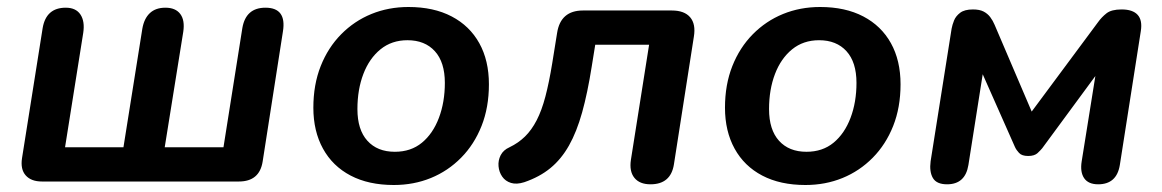

<svg xmlns="http://www.w3.org/2000/svg" viewBox="-20 -519 3324 549"><path d="M663 0H100Q69 0 53.5 -17.5Q38 -35 43 -67L102 -439Q107 -468 123.5 -482.5Q140 -497 168 -497Q197 -497 210 -477.5Q223 -458 218 -425L166 -98H333L387 -437Q392 -466 408.5 -481.5Q425 -497 453 -497Q482 -497 495.5 -479Q509 -461 504 -428L451 -98H619L673 -439Q678 -468 694.5 -482.5Q711 -497 739 -497Q800 -497 789 -429L731 -57Q722 0 663 0Z M1106 10Q1034 10 982.5 -17Q931 -44 903.5 -94Q876 -144 876 -211Q876 -277 897 -330Q918 -383 955.5 -421Q993 -459 1042 -479Q1091 -499 1148 -499Q1220 -499 1271.5 -472Q1323 -445 1350.5 -395.5Q1378 -346 1378 -278Q1378 -212 1357 -159Q1336 -106 1298.5 -68Q1261 -30 1212 -10Q1163 10 1106 10ZM1109 -85Q1155 -85 1186.5 -111Q1218 -137 1235 -182Q1252 -227 1252 -282Q1252 -341 1223.5 -372.5Q1195 -404 1145 -404Q1100 -404 1068 -378Q1036 -352 1019 -307.5Q1002 -263 1002 -207Q1002 -148 1030.5 -116.5Q1059 -85 1109 -85Z M1840 8Q1809 8 1794 -10.5Q1779 -29 1784 -62L1836 -391H1682L1672 -329Q1660 -253 1644.5 -197.5Q1629 -142 1607 -103Q1585 -64 1554 -38.5Q1523 -13 1479 2Q1457 9 1441 4Q1425 -1 1416 -14Q1407 -27 1405.5 -43.5Q1404 -60 1411.5 -75Q1419 -90 1437 -98Q1462 -110 1481 -128.5Q1500 -147 1514.5 -175Q1529 -203 1539.5 -243Q1550 -283 1559 -338L1573 -425Q1583 -489 1647 -489H1901Q1937 -489 1953.5 -469.5Q1970 -450 1964 -414L1907 -49Q1898 8 1840 8Z M2283 10Q2211 10 2159.5 -17Q2108 -44 2080.5 -94Q2053 -144 2053 -211Q2053 -277 2074 -330Q2095 -383 2132.5 -421Q2170 -459 2219 -479Q2268 -499 2325 -499Q2397 -499 2448.5 -472Q2500 -445 2527.5 -395.5Q2555 -346 2555 -278Q2555 -212 2534 -159Q2513 -106 2475.5 -68Q2438 -30 2389 -10Q2340 10 2283 10ZM2286 -85Q2332 -85 2363.5 -111Q2395 -137 2412 -182Q2429 -227 2429 -282Q2429 -341 2400.5 -372.5Q2372 -404 2322 -404Q2277 -404 2245 -378Q2213 -352 2196 -307.5Q2179 -263 2179 -207Q2179 -148 2207.5 -116.5Q2236 -85 2286 -85Z M2688 8Q2658 8 2647.5 -10Q2637 -28 2641 -58L2701 -437Q2703 -448 2708 -460.5Q2713 -473 2725.5 -482.5Q2738 -492 2762 -492Q2781 -492 2792.5 -486Q2804 -480 2811.5 -470Q2819 -460 2824 -448L2930 -200L3120 -456Q3130 -470 3144 -481Q3158 -492 3187 -492Q3219 -492 3233 -476.5Q3247 -461 3242 -430L3182 -47Q3173 8 3120 8Q3092 8 3080 -9.5Q3068 -27 3073 -58L3119 -345H3144L2960 -95Q2956 -90 2947 -81.5Q2938 -73 2920 -73Q2902 -73 2894 -81.5Q2886 -90 2882 -99L2773 -345H2796L2749 -47Q2740 8 2688 8Z"/></svg>

Font: Nunito Variable Extra Light
Style: Italic
Weight: 200
Italic angle: -9°
Designer: Vernon Adams
Foundry: Vernon Adams
Version: Version 3.602